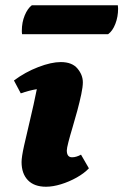

<svg xmlns="http://www.w3.org/2000/svg" viewBox="-20 -698 469 730"><path d="M155 12Q110 12 86 -13Q62 -38 62 -82Q62 -101 71.5 -144Q81 -187 94.5 -243Q108 -299 120 -359Q90 -354 59 -343L33 -392Q76 -424 125.5 -443Q175 -462 211 -462Q254 -462 274.5 -437.5Q295 -413 295 -385Q295 -368 289 -339.5Q283 -311 274 -277.5Q265 -244 255.5 -212.5Q246 -181 240 -157.5Q234 -134 234 -126Q234 -100 254 -100Q270 -100 288 -110L318 -58Q300 -39 271.5 -23Q243 -7 212 2.5Q181 12 155 12ZM391 -568H64Q63 -572 63 -581Q63 -613 74 -639.5Q85 -666 101 -678H428Q428 -676 428.5 -672.5Q429 -669 429 -665Q429 -634 418.5 -607Q408 -580 391 -568Z"/></svg>

Font: Petrona Black
Style: Italic
Weight: 900
Italic angle: -9°
Designer: Ringo R. Seeber
Foundry: Ringo R. Seeber
Version: Version 2.001; ttfautohint (v1.8.3)